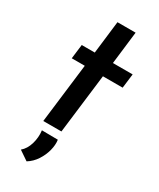

<svg xmlns="http://www.w3.org/2000/svg" viewBox="-207 -667 780 944"><g transform="rotate(30 183.0 -195.0)"><path d="M164 -603H267L245 -418H357L347 -337H235L194 0H91L132 -337H58L68 -418H142ZM119 213 66 177Q91 156 102 118.5Q113 81 108 43L199 44Q203 72 194.5 104.5Q186 137 167 166Q148 195 119 213Z"/></g></svg>

Font: Josefin Sans Medium
Style: Italic
Weight: 500
Italic angle: -7°
Designer: Santiago Orozco
Foundry: Typemade
Version: Version 2.000